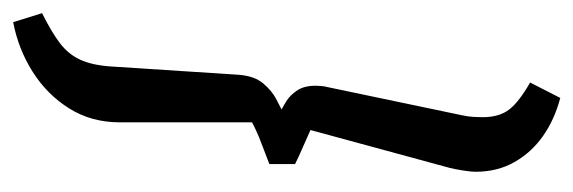

<svg xmlns="http://www.w3.org/2000/svg" viewBox="-356 -424 892 299"><g transform="rotate(90 90.5 -274.0)"><path d="M93 -700Q127 -691 152.5 -673Q178 -655 193 -628.5Q208 -602 208 -568Q208 -561 206 -548.5Q204 -536 202 -528L143 -311Q156 -305 170 -299Q184 -293 196 -287V-247Q181 -241 163.5 -234.5Q146 -228 131 -220V-14Q131 30 109.5 64.5Q88 99 52.5 121.5Q17 144 -25 152L-39 107Q-9 92 8 79Q25 66 33.5 47.5Q42 29 44 0L57 -200Q59 -224 70.5 -237.5Q82 -251 94.5 -257.5Q107 -264 111 -266Q107 -268 98 -273.5Q89 -279 81.5 -290Q74 -301 74 -319Q74 -322 74.5 -328Q75 -334 76 -337L120 -547Q122 -556 122.5 -564Q123 -572 123 -579Q123 -605 111 -620.5Q99 -636 69 -653Z"/></g></svg>

Font: Faustina Medium
Style: Italic
Weight: 500
Italic angle: -8°
Designer: Alfonso Garcia
Foundry: http://www.omnibus-type.com
Version: Version 1.200